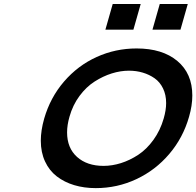

<svg xmlns="http://www.w3.org/2000/svg" viewBox="-20 -947 996 974"><path d="M672.9 -701.2Q803.7 -701.2 879.6 -637.7Q955.6 -574.2 955.6 -462.4Q955.6 -411.6 939 -354.5Q908.7 -248 838.6 -165.8Q768.6 -83.5 671.6 -38.1Q574.7 7.3 465.8 7.3Q406.7 7.3 356.4 -7.8Q306.2 -22.9 268.1 -52.2Q230 -81.5 208.5 -127.9Q187 -174.3 187 -232.9Q187 -285.2 204.1 -345.2Q234.9 -452.1 304.9 -533.4Q375 -614.7 470.5 -658Q565.9 -701.2 672.9 -701.2ZM810.5 -346.2Q822.8 -388.7 822.8 -424.3Q822.8 -465.8 807.1 -498.3Q791.5 -530.8 764.4 -549.8Q737.3 -568.8 704.3 -578.6Q671.4 -588.4 634.3 -588.4Q591.3 -588.4 546.9 -574.5Q502.4 -560.5 460 -533.4Q417.5 -506.3 383.3 -460.2Q349.1 -414.1 332.5 -355Q320.3 -312.5 320.3 -275.4Q320.3 -196.3 370.8 -150.9Q421.4 -105.5 505.4 -105.5Q548.8 -105.5 593.8 -119.6Q638.7 -133.8 681.2 -161.6Q723.6 -189.5 758.3 -237.3Q793 -285.2 810.5 -346.2ZM551.8 -926.8H693.8L656.7 -796.4H514.6ZM790.5 -926.8H932.6L895.5 -796.4H753.4Z"/></svg>

Font: Cantarell
Style: Bold Italic
Weight: 700
Italic angle: -16°
Designer: Dave Crossland
Version: Version 1.004